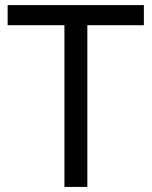

<svg xmlns="http://www.w3.org/2000/svg" viewBox="-20 -734 596 754"><path d="M323 -635V0H233V-635H10V-714H545V-635H323Z"/></svg>

Font: NameLogos Sans
Style: Regular
Weight: 500
Version: Version 0.1